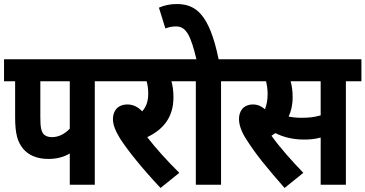

<svg xmlns="http://www.w3.org/2000/svg" viewBox="-20 -916 1812 952"><path d="M450 -513H528V-622H0V-513H55V-335C55 -250 68 -211 95 -178C120 -149 159 -128 219 -128C263 -128 295 -137 326 -155V0H450ZM326 -513V-278C303 -254 273 -236 238 -236C219 -236 206 -241 196 -251C184 -267 180 -285 180 -337V-513Z M869 -59C810 -117 750 -184 710 -236C790 -274 840 -335 840 -433C840 -467 836 -493 830 -513H899V-622H515V-513H707C712 -496 715 -475 715 -452C715 -414 705 -386 685 -364C664 -386 640 -398 612 -398C560 -398 540 -362 540 -326C540 -298 551 -269 576 -228C615 -168 684 -82 776 16Z M1076 -513H1153V-622H1064C1018 -847 950 -896 856 -896C825 -896 795 -890 768 -878L800 -775C816 -781 833 -785 853 -785C904 -785 926 -738 954 -622H886V-513H951V0H1076Z M1695 -513H1772V-622H1140V-513H1299C1304 -494 1307 -472 1307 -449C1307 -421 1302 -396 1294 -374C1277 -389 1258 -398 1235 -398C1185 -398 1165 -363 1165 -326C1165 -298 1176 -263 1204 -221C1251 -147 1307 -80 1391 16L1484 -59C1429 -116 1368 -184 1326 -243C1333 -247 1340 -252 1346 -256C1380 -238 1429 -224 1487 -224C1515 -224 1542 -226 1570 -234V0H1695ZM1475 -332C1452 -332 1431 -334 1411 -338C1423 -363 1431 -394 1431 -434C1431 -466 1427 -492 1421 -513H1570V-344C1539 -335 1512 -332 1475 -332Z"/></svg>

Font: Noto Sans Devanagari UI Condensed
Style: Bold
Weight: 700
Width: 3
Designer: Jelle Bosma - Monotype Design Team
Foundry: Monotype Imaging Inc.
Version: Version 2.004